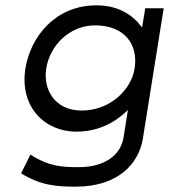

<svg xmlns="http://www.w3.org/2000/svg" viewBox="-20 -502 633 719"><path d="M75 -245C53 -103 146 -9 266 -9C350 -9 413 -45 459 -90L443 11C432 83 367 124 275 124C214 124 164 122 94 77L59 147C133 193 193 197 264 197C422 197 500 111 515 17L593 -471H524L512 -399C479 -444 426 -482 341 -482C187 -482 94 -364 75 -245ZM153 -245C166 -330 239 -407 336 -407C444 -407 499 -338 484 -245C472 -167 393 -88 286 -88C185 -88 141 -167 153 -245Z"/></svg>

Font: Charger Sport
Style: ExtObl
Weight: 400
Designer: Jasper
Foundry: Cannot Into Space Fonts
Version: Version 1.1